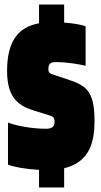

<svg xmlns="http://www.w3.org/2000/svg" viewBox="-20 -734 441 841"><path d="M261 87V3C377 -25 394 -119 394 -205C394 -342 353 -361 268 -389L213 -407C195 -413 192 -418 192 -433C192 -452 200 -462 223 -462C277 -462 329 -452 355 -446V-619C335 -626 303 -632 261 -635V-714H151V-632C57 -615 11 -550 11 -423C11 -298 68 -268 134 -248L195 -229C215 -223 219 -218 219 -199C219 -178 205 -170 182 -170C116 -170 49 -184 15 -197V-13C38 -3 94 7 151 10V87Z"/></svg>

Font: Blinker Headline
Style: Regular
Weight: 900
Width: 4
Designer: Juergen Huber
Foundry: supertype
Version: Version 1.015;PS 1.15;hotconv 1.0.88;makeotf.lib2.5.647800